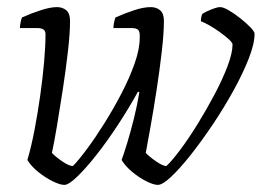

<svg xmlns="http://www.w3.org/2000/svg" viewBox="-20 -520 736 540"><path d="M161 0Q149 0 128.5 -10Q108 -20 88 -36Q68 -52 57 -70Q68 -107 77 -154Q86 -201 93 -250.5Q100 -300 104 -345Q108 -390 108 -424Q108 -441 86 -441H36Q36 -448 38 -457.5Q40 -467 42 -471Q69 -483 95.5 -491.5Q122 -500 140 -500Q156 -500 166.5 -491Q177 -482 177 -461Q177 -427 171 -375Q165 -323 156.5 -267.5Q148 -212 140 -164.5Q132 -117 126 -90Q135 -80 154.5 -66.5Q174 -53 185 -53Q200 -68 223.5 -99.5Q247 -131 272.5 -171.5Q298 -212 321 -256Q344 -300 358.5 -341Q373 -382 373 -414Q374 -430 369 -435.5Q364 -441 351 -441H299Q299 -448 301 -457.5Q303 -467 305 -471Q332 -483 358 -491.5Q384 -500 404 -500Q420 -500 430.5 -491Q441 -482 441 -461Q441 -427 435 -375Q429 -323 420.5 -267.5Q412 -212 403.5 -164.5Q395 -117 390 -90Q399 -80 418.5 -66.5Q438 -53 448 -53Q464 -68 487.5 -99.5Q511 -131 536 -171.5Q561 -212 583.5 -254.5Q606 -297 620 -334Q634 -371 634 -395Q634 -400 623 -410Q612 -420 596.5 -431Q581 -442 566.5 -450Q552 -458 545 -460Q545 -472 549 -481Q558 -487 574.5 -493.5Q591 -500 599 -500Q608 -500 623.5 -491Q639 -482 656 -468.5Q673 -455 684.5 -443Q696 -431 696 -425Q696 -397 679.5 -355Q663 -313 636.5 -265Q610 -217 578.5 -170Q547 -123 516.5 -84.5Q486 -46 461.5 -23Q437 0 424 0Q412 0 392 -10Q372 -20 352.5 -36Q333 -52 322 -70Q328 -86 337.5 -117Q347 -148 356.5 -186Q366 -224 372 -261L368 -262Q342 -215 311.5 -168.5Q281 -122 251 -84Q221 -46 197 -23Q173 0 161 0Z"/></svg>

Font: Texturina 72pt 72pt ExtraLight
Style: Italic
Weight: 200
Italic angle: -11°
Designer: Guillermo Torres Carreño
Foundry: Omnibus-Type
Version: Version 1.002; ttfautohint (v1.8.3)